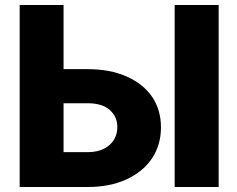

<svg xmlns="http://www.w3.org/2000/svg" viewBox="-20 -747 948 767"><path d="M168.5 -334.5V-470.7H330.1Q418.9 -470.7 484.9 -441.9Q551.3 -412.6 586.9 -361.3Q623 -309.1 623 -238.3Q623 -167.5 586.9 -113.8Q551.3 -61 484.9 -30.3Q418.9 0 330.1 0H58.6V-727.1H233.9V-139.2H330.1Q367.7 -139.2 395 -152.8Q421.4 -166 435.5 -189Q449.2 -212.9 448.7 -239.7Q449.2 -279.8 418.5 -307.6Q388.7 -334.5 330.1 -334.5ZM677.7 -727.1H853.5V0H677.7Z"/></svg>

Font: My Font
Style: Regular
Weight: 500
Designer: Rasmus Andersson
Foundry: rsms
Version: Version 0.001